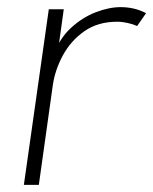

<svg xmlns="http://www.w3.org/2000/svg" viewBox="-20 -519 430 539"><path d="M47 0 117 -493H159L141 -363L130 -364Q147 -411 179 -440.5Q211 -470 248.5 -484.5Q286 -499 319 -499Q337 -499 355 -495Q373 -491 390 -482L365 -446Q354 -451 338.5 -454.5Q323 -458 309 -458Q255 -458 217 -431.5Q179 -405 156.5 -363.5Q134 -322 128 -278L89 0Z"/></svg>

Font: Hanken Grotesk ExtraLight
Style: Italic
Weight: 250
Italic angle: -8°
Designer: Alfredo Marco Pradil
Foundry: Hanken Design Co.
Version: Version 3.013